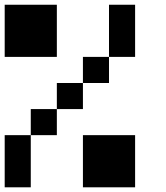

<svg xmlns="http://www.w3.org/2000/svg" viewBox="-20 -798 707 818"><path d="M111.1 0H0V-222.2H111.1ZM555.6 -555.6H444.4V-777.8H555.6ZM222.2 -222.2H111.1V-333.3H222.2ZM333.3 -333.3H222.2V-444.4H333.3ZM444.4 -444.4H333.3V-555.6H444.4ZM222.2 -555.6H0V-777.8H222.2ZM555.6 0H333.3V-222.2H555.6Z"/></svg>

Font: Pixeloid Sans
Style: Regular
Weight: 400
Designer: GGBotNet
Foundry: GGBotNet
Version: 0.5